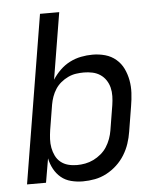

<svg xmlns="http://www.w3.org/2000/svg" viewBox="-53 -781 706 836"><g transform="rotate(-5 300.0 -363.5)"><path d="M276 8Q249 8 224 1.5Q199 -5 180.5 -20.5Q162 -36 150 -58Q138 -80 133 -105L115 0H32L153 -735H237L189 -444Q203 -466 222.5 -485Q242 -504 265.5 -516Q289 -528 314.5 -533Q340 -538 365 -538Q394 -538 420.5 -530.5Q447 -523 467.5 -505.5Q488 -488 499.5 -464Q511 -440 516 -413Q521 -386 519.5 -357.5Q518 -329 513 -300L495 -190Q491 -164 482.5 -138.5Q474 -113 459.5 -89.5Q445 -66 424.5 -47Q404 -28 379.5 -15Q355 -2 328.5 3Q302 8 276 8ZM256 -65Q274 -65 292.5 -68.5Q311 -72 328.5 -80.5Q346 -89 361.5 -102Q377 -115 387.5 -131.5Q398 -148 404.5 -166Q411 -184 414 -202L432 -312Q435 -331 435.5 -350.5Q436 -370 431.5 -388Q427 -406 417 -421Q407 -436 392 -446Q377 -456 358.5 -460Q340 -464 321 -464Q304 -464 286.5 -461.5Q269 -459 252 -451Q235 -443 220.5 -431Q206 -419 196 -403.5Q186 -388 180 -371Q174 -354 171 -337L153 -227Q150 -207 149 -187.5Q148 -168 151.5 -149.5Q155 -131 163 -114.5Q171 -98 185 -86.5Q199 -75 217.5 -70Q236 -65 256 -65Z"/></g></svg>

Font: Iosevka Curly Extended
Style: Italic
Weight: 400
Width: 7
Italic angle: -9°
Monospace: yes
Designer: Belleve Invis
Foundry: Belleve Invis
Version: Version 11.1.0; ttfautohint (v1.8.3)